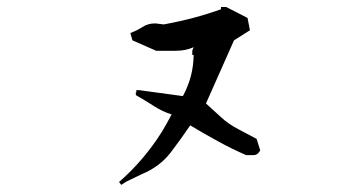

<svg xmlns="http://www.w3.org/2000/svg" viewBox="-20 -663 1040 548"><path d="M447.3 -593.3Q536.1 -609.4 610.8 -636.7V-643.1H624H625.5L686.5 -611.8L693.4 -576.7L647.9 -547.9L567.9 -367.7Q589.8 -348.1 611.3 -328.1Q632.8 -308.1 662.6 -293L712.4 -266.6L722.7 -233.9Q719.7 -228.5 717.3 -226.1Q711.4 -220.2 703.1 -220.2H682.6Q641.1 -238.3 601.1 -260.3Q561 -282.2 522.9 -305.2Q497.1 -267.1 467.8 -228.5Q436 -187 384.8 -166L340.3 -144.5L326.2 -135.3L319.8 -143.6Q390.1 -204.6 441.9 -286.6Q457 -311.5 469.7 -336.4Q442.4 -345.2 419.9 -359.9Q397.5 -374.5 367.7 -391.6V-400.4L369.1 -398.9V-405.8H376.5L502 -388.7Q517.1 -417 524.7 -445.6Q532.2 -474.1 532.7 -506.3H528.8V-518.6L532.7 -528.3Q509.8 -518.1 482.4 -518.1H425.8L357.9 -547.9L352.1 -568.8Q364.7 -573.7 372.3 -577.6Q379.9 -581.5 386.7 -585.9Q401.9 -596.2 422.9 -596.2H423.3Z"/></svg>

Font: Bakudai
Style: Medium
Weight: 500
Version: Version 1.48